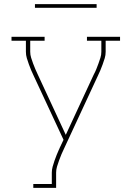

<svg xmlns="http://www.w3.org/2000/svg" viewBox="-20 -914 640 934"><path d="M142 0V-19H232V-74Q232 -88 236 -103Q240 -118 245 -132Q250 -146 255.5 -160Q261 -174 267 -187L268 -188Q268 -188 268 -188Q268 -188 268 -188Q269 -191 270 -194Q271 -197 273 -200L289 -234L145 -543Q138 -557 132 -571.5Q126 -586 120.5 -601Q115 -616 110.5 -631Q106 -646 106 -662V-716H36V-735H197V-716H127V-662Q127 -647 131.5 -633Q136 -619 141 -605Q146 -591 152 -577.5Q158 -564 164 -551L300 -258L436 -551Q443 -564 448.5 -577.5Q454 -591 459 -605Q464 -619 468.5 -633Q473 -647 473 -662V-716H403V-735H564V-716H494V-662Q494 -646 489.5 -631Q485 -616 479.5 -601Q474 -586 468 -571.5Q462 -557 455 -543L292 -192Q285 -178 279 -163.5Q273 -149 267.5 -134Q262 -119 257.5 -104Q253 -89 253 -74V0ZM150 -876V-894H450V-876Z"/></svg>

Font: Iosevka Curly Slab ThEx
Style: Regular
Weight: 100
Width: 7
Monospace: yes
Designer: Belleve Invis
Foundry: Belleve Invis
Version: Version 11.1.0; ttfautohint (v1.8.3)